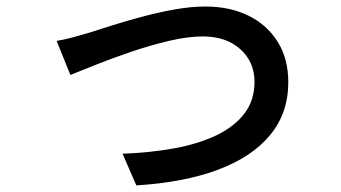

<svg xmlns="http://www.w3.org/2000/svg" viewBox="-20 -535 1040 586"><path d="M152.8 -410.2Q174.8 -413.6 201.7 -420.9Q228.5 -428.2 252 -435.1Q277.8 -443.4 319.3 -456.5Q360.8 -469.7 410.6 -483.2Q460.4 -496.6 511.5 -505.9Q562.5 -515.1 606.9 -515.1Q681.6 -515.1 738.5 -487.1Q795.4 -459 827.6 -407.2Q859.9 -355.5 859.9 -284.2Q859.9 -189.9 804.4 -122.8Q749 -55.7 645 -16.8Q541 22 396 30.8L354 -65.9Q437 -68.8 510.3 -82Q583.5 -95.2 638.9 -121.3Q694.3 -147.5 725.6 -188Q756.8 -228.5 756.8 -285.2Q756.8 -345.7 713.6 -384.8Q670.4 -423.8 599.1 -423.8Q553.7 -423.8 495.6 -410.2Q437.5 -396.5 378.9 -376.5Q320.3 -356.4 271.2 -336.9Q222.2 -317.4 194.8 -306.2Z"/></svg>

Font: Source Han Sans CN Medium
Style: Regular
Weight: 500
Designer: Ryoko NISHIZUKA  (kana, bopomofo & ideographs); Paul D. Hunt (Latin, Greek & Cyrillic); Sandoll Communications , Soo-you
Foundry: Adobe
Version: Version 2.004;hotconv 1.0.118;makeotfexe 2.5.65603